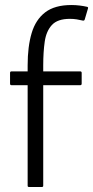

<svg xmlns="http://www.w3.org/2000/svg" viewBox="-20 -824 370 764"><path d="M90 -85V-485H26Q20 -485 20 -491V-534Q20 -540 26 -540H90V-564Q90 -639 106 -692.5Q122 -746 160 -775Q198 -804 264 -804Q281 -804 297 -802Q313 -800 326 -797Q332 -796 330 -790L317 -746Q315 -741 310 -742Q298 -745 285 -747Q272 -749 258 -749Q209 -749 186.5 -724.5Q164 -700 158 -658.5Q152 -617 152 -564V-540H299Q305 -540 305 -534V-491Q305 -485 299 -485H152V-85Q152 -80 147 -80H95Q90 -80 90 -85Z"/></svg>

Font: Gowun Dodum
Style: Regular
Weight: 400
Designer: Yanghee Ryu
Foundry: Yanghee Ryu
Version: Version 2.000